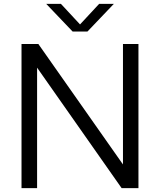

<svg xmlns="http://www.w3.org/2000/svg" viewBox="-20 -966 822 986"><path d="M90.5 0V-740H177L611.5 -121.5V-740H691V0H604.5L170.5 -618.5V0ZM353 -804 217.5 -946H293L391 -840.5L489 -946H564.5L429 -804Z"/></svg>

Font: Encode Sans SemiExpanded SemiExpanded
Style: Regular
Weight: 400
Width: 6
Designer: Multiple Designers
Foundry: Impallari Type
Version: Version 3.000; ttfautohint (v1.8.3) -l 8 -r 50 -G 200 -x 14 